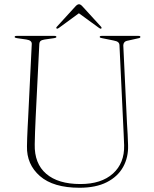

<svg xmlns="http://www.w3.org/2000/svg" viewBox="-20 -869 727 904"><path d="M560 -286 542.5 -656.5Q542 -665 536.2 -670.2Q530.5 -675.5 514 -678.5L459.5 -689.5Q449.5 -691 449.5 -695Q449.5 -700 458.5 -700H632.5Q641 -700 641 -695Q641 -690 630 -688.5L583.5 -678Q570.5 -676 565.5 -669.8Q560.5 -663.5 560.5 -655.5L578 -286.5Q579.5 -261 581 -236.5Q582.5 -212 583 -186Q585 -128.5 559.8 -83Q534.5 -37.5 483 -11.2Q431.5 15 354.5 15Q231 15 168 -40Q105 -95 107 -180.5Q107 -196.5 108 -221Q109 -245.5 110.2 -270.8Q111.5 -296 112.5 -313.5L129.5 -661Q131 -679 104 -683L59 -689.5Q49 -691 49 -695Q49 -700 58 -700H237Q245.5 -700 245.5 -695Q245.5 -691 235.5 -689.5L190.5 -683Q177 -681 171.2 -676.2Q165.5 -671.5 165 -660L148 -317.5Q146 -278.5 145 -246.8Q144 -215 143.5 -189.5Q141.5 -99 197.5 -50.8Q253.5 -2.5 358.5 -2.5Q457 -2.5 511.8 -51.8Q566.5 -101 564.5 -185Q563.5 -214.5 562.2 -240Q561 -265.5 560 -286ZM456.5 -734.5Q453 -732.5 447 -737L351.5 -806.5L256.5 -737Q250 -732.5 247 -734.5Q242.5 -737.5 248 -743.5L333 -836.5Q343.5 -849 352 -849Q360 -849 370.5 -836.5L455.5 -743.5Q460.5 -737.5 456.5 -734.5Z"/></svg>

Font: Fraunces 72pt S000 Thin
Style: Regular
Weight: 100
Version: Version 1.000; ttfautohint (v1.8.3)